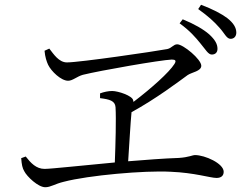

<svg xmlns="http://www.w3.org/2000/svg" viewBox="-20 -819 1040 806"><path d="M734 -721C777 -690 801 -662 822 -636C843 -611 854 -590 869 -590C883 -590 893 -598 893 -614C893 -634 883 -652 858 -675C834 -696 796 -718 747 -738ZM532 -348C636 -405 728 -475 768 -504C786 -516 825 -520 825 -543C825 -570 749 -633 724 -633C708 -633 701 -617 682 -613C629 -603 314 -557 261 -557C227 -557 205 -592 187 -615L167 -606C169 -580 176 -560 182 -547C195 -520 236 -480 266 -480C285 -480 303 -498 328 -505C401 -523 653 -567 701 -569C717 -569 721 -564 712 -550C690 -515 615 -448 540 -391C540 -394 540 -396 539 -398C536 -417 476 -437 451 -437C435 -437 416 -433 400 -427V-407C440 -402 463 -396 465 -369C468 -321 465 -213 462 -137C321 -124 194 -110 167 -110C132 -110 109 -135 88 -162L69 -155C71 -128 74 -113 82 -100C93 -78 140 -33 170 -33C193 -33 210 -47 248 -56C351 -83 587 -104 696 -98C797 -94 863 -72 889 -72C908 -72 919 -81 919 -98C919 -133 840 -168 799 -168C787 -168 774 -159 731 -156C668 -154 593 -148 518 -142C523 -216 528 -307 532 -346ZM812 -781C855 -750 878 -729 901 -703C923 -679 931 -656 948 -656C963 -656 972 -667 972 -682C972 -702 961 -722 934 -743C910 -761 874 -780 824 -799Z"/></svg>

Font: Source Han Serif AKR9
Style: Regular
Weight: 400
Designer: Ryoko NISHIZUKA 西塚涼子 (kana & ideographs); Frank Grießhammer (Latin, Greek & Cyrillic); Sandoll Communications 산돌커뮤니케이션, 
Foundry: Adobe Systems Incorporated
Version: Version 1.005;hotconv 1.0.107;makeotfexe 2.5.65593